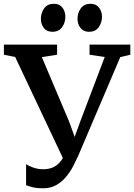

<svg xmlns="http://www.w3.org/2000/svg" viewBox="-36 -978 706 1012"><path d="M191.5 14.5Q159.5 14.5 138.5 9.5Q117.5 4.5 101.5 -2V-113Q115 -103 140 -94.5Q165 -86 191 -86Q220.5 -86 242.5 -95.5Q264.5 -105 281 -124.8Q297.5 -144.5 310.5 -174.5L309.5 -115L44 -677.5L-15.5 -689.5V-743H265V-689.5L184.5 -677L328 -338L377.5 -201L337.5 -201.5L387.5 -339L516 -677.5L436 -689.5V-743H651V-689.5L598 -677L375.5 -155Q365.5 -133 350.5 -103.8Q335.5 -74.5 313.8 -47.8Q292 -21 262 -3.2Q232 14.5 191.5 14.5ZM239.5 -810.5Q210.5 -810.5 195 -830.8Q179.5 -851 179.5 -879Q179.5 -910 196.8 -934Q214 -958 247.5 -958H248.5Q277.5 -958 293 -937.8Q308.5 -917.5 308.5 -890Q308.5 -858.5 291.2 -834.5Q274 -810.5 240.5 -810.5ZM432.5 -810.5Q404 -810.5 388.2 -830.8Q372.5 -851 372.5 -879Q372.5 -910 390 -934Q407.5 -958 440.5 -958H441.5Q470.5 -958 486 -937.8Q501.5 -917.5 501.5 -890Q501.5 -858.5 484.2 -834.5Q467 -810.5 433.5 -810.5Z"/></svg>

Font: Merriweather 24pt SemiBold
Style: Regular
Weight: 600
Designer: Eben Sorkin
Foundry: Eben Sorkin
Version: Version 2.100